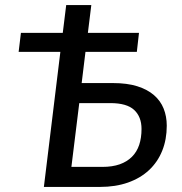

<svg xmlns="http://www.w3.org/2000/svg" viewBox="-20 -737 716 757"><path d="M340 -717 326.5 -607.5H528L519.5 -532.5H317L302 -409.5H425Q481 -409.5 521 -397Q561 -384.5 587 -362Q613 -339.5 625.2 -308.8Q637.5 -278 637.5 -241.5Q637.5 -187 619.5 -142.5Q601.5 -98 567.5 -66.2Q533.5 -34.5 484.5 -17.2Q435.5 0 374 0H153L218 -532.5H53.5L62.5 -607.5H227.5L241 -717ZM292.5 -330.5 261.5 -79H384Q423 -79 452 -89.2Q481 -99.5 500.2 -118.8Q519.5 -138 528.8 -165.8Q538 -193.5 538 -228.5Q538 -276.5 509 -303.5Q480 -330.5 415 -330.5Z"/></svg>

Font: Lato Medium
Style: Italic
Weight: 500
Italic angle: -7°
Designer: Lukasz Dziedzic
Foundry: tyPoland Lukasz Dziedzic
Version: Version 2.006; 2014-01-15